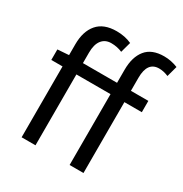

<svg xmlns="http://www.w3.org/2000/svg" viewBox="-168 -854 939 983"><g transform="rotate(30 301.5 -362.0)"><path d="M530.8 -657.2Q461.9 -657.2 461.9 -563V-485.8H564.9V-418.9H461.9V0H379.9V-418.9H178.2V0H96.2V-418.9H29.8V-481L96.2 -485.8V-549.8Q96.2 -626 133.5 -669.9Q170.9 -713.9 247.1 -713.9Q296.4 -713.9 335.9 -695.8L318.8 -633.8Q289.1 -647 253.4 -647Q217.8 -647 198 -621.6Q178.2 -596.2 178.2 -547.9V-485.8H379.9V-563Q379.9 -638.2 414.6 -681.2Q449.2 -724.1 522 -724.1Q563 -724.1 603 -708L585.9 -645Q557.1 -657.2 530.8 -657.2Z"/></g></svg>

Font: SourceSansPro-Regular
Style: Regular
Weight: 400
Designer: Paul D. Hunt
Foundry: Adobe Systems Incorporated
Version: Version 1.050;PS Version 1.000;hotconv 1.0.70;makeotf.lib2.5